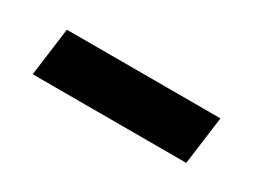

<svg xmlns="http://www.w3.org/2000/svg" viewBox="-26 -868 414 314"><g transform="rotate(30 181.0 -710.5)"><path d="M320 -665H30L42 -756H332Z"/></g></svg>

Font: Xgbmvzvtohvqztyvzapvmeyoton
Style: Regular
Weight: 500
Italic angle: -8°
Designer: Carrois Corporate & Edenspiekermann
Foundry: Carrois Corporate GbR & Edenspiekermann AG
Version: Version 2.001